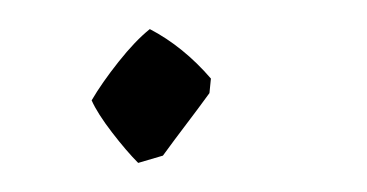

<svg xmlns="http://www.w3.org/2000/svg" viewBox="-20 -107 252 132"><path d="M75 5Q67 -3 57 -16Q47 -29 43 -38Q50 -50 61.5 -64.5Q73 -79 83 -87Q106 -75 125 -53L124 -43Q116 -32 108 -21.5Q100 -11 92 0Z"/></svg>

Font: Labrada Lght
Style: Italic
Weight: 300
Italic angle: -7°
Designer: Mercedes Jáuregui
Foundry: Omnibus-Type Team
Version: Version 1.000; ttfautohint (v1.8.4.7-5d5b)